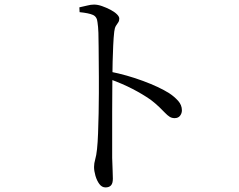

<svg xmlns="http://www.w3.org/2000/svg" viewBox="-20 -778 1040 837"><path d="M440 39Q424 39 413 24Q402 9 396 -12Q390 -33 390 -50Q390 -66 395 -83Q400 -100 403 -128Q406 -156 407.5 -197.5Q409 -239 410 -284.5Q411 -330 411 -372Q411 -414 411 -442Q411 -473 410.5 -506.5Q410 -540 410 -573Q410 -606 409 -634.5Q408 -663 405 -681Q403 -705 385 -713Q367 -721 327 -725L326 -746Q346 -750 361 -754Q376 -758 390 -758Q406 -758 424.5 -751.5Q443 -745 460.5 -736Q478 -727 489 -716.5Q500 -706 500 -697Q500 -687 495.5 -680.5Q491 -674 485.5 -665.5Q480 -657 478 -640Q475 -614 473.5 -579Q472 -544 471 -508.5Q470 -473 470 -445Q470 -424 469.5 -382.5Q469 -341 469 -289.5Q469 -238 469 -186Q469 -134 469 -90Q470 -57 471 -34.5Q472 -12 472 1Q472 21 464 30Q456 39 440 39ZM741 -263Q729 -263 719.5 -269Q710 -275 699.5 -286Q689 -297 674 -311.5Q659 -326 637 -343Q601 -368 557.5 -390.5Q514 -413 459 -433V-466Q534 -451 604 -425Q674 -399 717 -372Q740 -357 756.5 -338.5Q773 -320 773 -297Q773 -284 765 -273.5Q757 -263 741 -263Z"/></svg>

Font: Noto Serif HK ExtraLight
Style: Regular
Weight: 400
Version: Version 2.002-H1;hotconv 1.1.0;makeotfexe 2.6.0